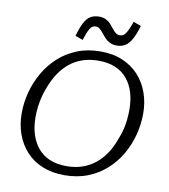

<svg xmlns="http://www.w3.org/2000/svg" viewBox="-100 -1015 985 1116"><g transform="rotate(10 393.0 -457.0)"><path d="M355 17Q282 17 225 -6.5Q168 -30 129 -72.5Q90 -115 69.5 -172Q49 -229 49 -295Q49 -358 65.5 -420Q82 -482 114 -537.5Q146 -593 192.5 -635.5Q239 -678 301 -703Q363 -728 440 -728Q513 -728 569.5 -704Q626 -680 665 -637.5Q704 -595 724.5 -538Q745 -481 745 -415Q745 -352 729 -290Q713 -228 681 -172.5Q649 -117 602 -74.5Q555 -32 493 -7.5Q431 17 355 17ZM437 -673Q387 -673 344.5 -659Q302 -645 268 -617.5Q234 -590 208 -550.5Q182 -511 164 -461Q153 -434 146 -404.5Q139 -375 135.5 -345.5Q132 -316 132 -287Q132 -232 146 -186.5Q160 -141 188 -107Q216 -73 258.5 -55Q301 -37 358 -37Q408 -37 450 -51Q492 -65 526.5 -92.5Q561 -120 587 -159.5Q613 -199 630 -249Q642 -277 649 -306Q656 -335 659 -364.5Q662 -394 662 -423Q662 -478 648.5 -523.5Q635 -569 607 -603Q579 -637 536.5 -655Q494 -673 437 -673ZM524 -778Q500 -778 482.5 -787Q465 -796 453 -809Q441 -822 431 -835Q421 -848 410.5 -857Q400 -866 386 -866Q364 -866 351.5 -844.5Q339 -823 324 -776L279 -792Q293 -842 308.5 -871.5Q324 -901 345 -913.5Q366 -926 396 -926Q419 -926 436 -917.5Q453 -909 464.5 -896Q476 -883 486 -870Q496 -857 506.5 -848.5Q517 -840 532 -840Q548 -840 558 -850Q568 -860 577.5 -880Q587 -900 598 -931L643 -914Q628 -863 611 -833Q594 -803 573 -790.5Q552 -778 524 -778Z"/></g></svg>

Font: Roboto Serif Light
Style: Italic
Weight: 300
Italic angle: -10°
Version: Version 1.007